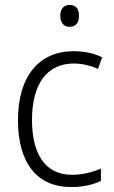

<svg xmlns="http://www.w3.org/2000/svg" viewBox="-20 -843 462 780"><path d="M263 -823C238 -823 225 -806 225 -779C225 -751 239 -734 263 -734C288 -734 301 -751 301 -779C301 -806 289 -823 263 -823ZM270 -83C317 -83 359 -93 390 -108V-158C355 -143 315 -133 272 -133C161 -133 110 -221 110 -356C110 -502 171 -585 280 -585C312 -585 348 -577 378 -563L395 -610C364 -626 324 -635 279 -635C140 -635 53 -535 53 -355C53 -182 129 -83 270 -83Z"/></svg>

Font: Noto Sans Kannada UI SemiCondensed Light
Style: Regular
Weight: 300
Width: 4
Designer: Jelle Bosma - Monotype Design Team
Foundry: Monotype Imaging Inc.
Version: Version 2.005